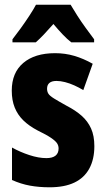

<svg xmlns="http://www.w3.org/2000/svg" viewBox="-20 -786 450 816"><path d="M381 -165Q381 -109 359.5 -69.5Q338 -30 296 -10Q254 10 191 10Q146 10 107.5 3Q69 -4 31 -21V-159Q65 -140 104.5 -127Q144 -114 177 -114Q203 -114 216 -124.5Q229 -135 229 -155Q229 -167 222.5 -177Q216 -187 197 -200Q178 -213 139 -232Q103 -251 79 -274.5Q55 -298 42.5 -329Q30 -360 30 -401Q30 -477 79 -518.5Q128 -560 214 -560Q257 -560 296 -548.5Q335 -537 374 -515L334 -403Q316 -414 296 -423Q276 -432 256.5 -437Q237 -442 220 -442Q200 -442 190 -433.5Q180 -425 180 -409Q180 -397 185.5 -388Q191 -379 209.5 -367.5Q228 -356 264 -336Q301 -317 327 -294Q353 -271 367 -240Q381 -209 381 -165ZM280 -766Q293 -744 309 -719Q325 -694 343.5 -668.5Q362 -643 380 -619V-606H283Q265 -620 246.5 -639.5Q228 -659 207 -684Q185 -659 166.5 -639.5Q148 -620 132 -606H33V-619Q48 -638 67.5 -665Q87 -692 105 -719.5Q123 -747 133 -766Z"/></svg>

Font: Noto Sans Display Condensed ExtraBold
Style: Regular
Weight: 800
Width: 3
Designer: Monotype Design Team
Foundry: Monotype Imaging Inc.
Version: Version 2.003